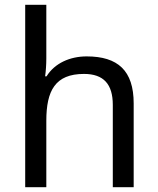

<svg xmlns="http://www.w3.org/2000/svg" viewBox="-20 -780 658 800"><path d="M173 -537V-760H85V0H173V-277C173 -402 210 -472 330 -472C412 -472 450 -429 450 -343V0H537V-349C537 -486 471 -545 341 -545C272 -545 208 -517 174 -462H168C171 -483 173 -511 173 -537Z"/></svg>

Font: Noto Sans Osage
Style: Regular
Weight: 400
Designer: Monotype Design Team
Foundry: Monotype Imaging Inc.
Version: Version 2.002